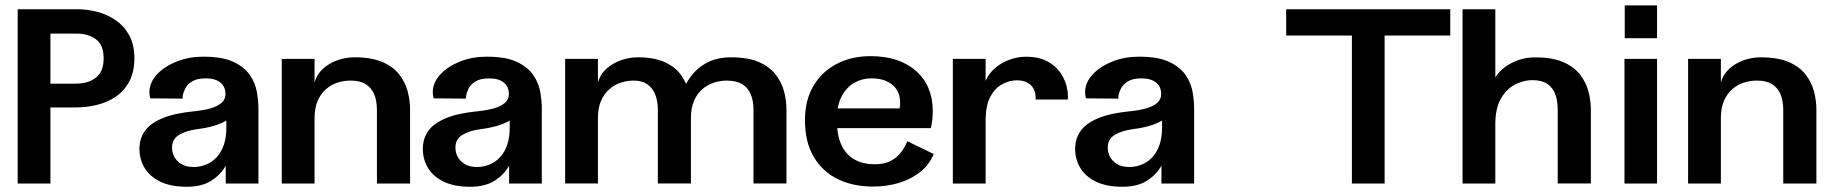

<svg xmlns="http://www.w3.org/2000/svg" viewBox="-20 -695 6929 727"><path d="M47 0V-660H273.1Q309.7 -660 347.9 -650.3Q386 -640.6 418 -618.5Q450.1 -596.5 469.4 -561.1Q488.8 -525.7 488.8 -474.4Q488.8 -423.2 469.9 -387.3Q450.9 -351.3 419.1 -329.5Q387.3 -307.7 347.7 -298Q308.1 -288.2 267.5 -288.2H170.9V0ZM170.9 -378.3H267.5Q314.4 -378.3 343.4 -401.2Q372.4 -424.1 372.4 -474.4Q372.4 -525.1 343.1 -546.4Q313.9 -567.8 270.5 -567.8H170.9Z M687.7 12.2Q627.5 12.2 587.8 -6.8Q548.1 -25.7 528 -58.4Q508 -91.1 508 -131.6Q508 -169.3 528 -198.3Q547.9 -227.3 594.1 -246.9Q640.3 -266.5 717.5 -273.9Q750.9 -277.3 777.2 -284.7Q803.5 -292.2 818.6 -305.3Q833.7 -318.3 833.7 -338.5Q833.7 -367.2 814.2 -382.7Q794.6 -398.2 759.4 -398.2Q725.1 -398.2 706.6 -386.2Q688.1 -374.2 680.6 -358.4Q673.1 -342.6 671.9 -330.9Q671.7 -327.7 671.5 -325.5Q671.3 -323.3 672.4 -321.6L548.7 -322.6Q547.2 -329.7 546.3 -335.9Q545.4 -342.1 545.6 -348.5Q547.3 -385.1 575.8 -414.8Q604.3 -444.5 650.1 -462.5Q695.9 -480.4 749.7 -480.4Q822.1 -480.4 863.7 -460.8Q905.4 -441.3 926.1 -411.1Q946.7 -380.9 952.6 -347.2Q958.5 -313.5 958.5 -285.5V0H834.7V-67.7Q815.4 -33 779.3 -10.4Q743.2 12.2 687.7 12.2ZM713.1 -62.7Q738.4 -62.7 761.1 -72.2Q783.9 -81.7 800.9 -100.2Q817.9 -118.7 827.5 -146.6Q837.1 -174.5 837.1 -212.6V-238.5Q815.1 -225.7 787.6 -217.9Q760 -210.1 726.1 -205.9Q683.7 -200 657.5 -184Q631.4 -168 631.4 -136Q631.4 -118.5 639.6 -102.1Q647.9 -85.7 665.8 -74.2Q683.8 -62.7 713.1 -62.7Z M1321.6 -478Q1385.9 -478 1427.1 -460.5Q1468.2 -443 1491.3 -413.5Q1514.3 -383.9 1523.5 -349.4Q1532.7 -314.8 1532.7 -278.7V0H1407.2V-278.7Q1407.2 -313.7 1396.8 -338.2Q1386.3 -362.7 1364.7 -376.3Q1343 -389.9 1307.1 -389.9Q1282.7 -389.9 1258.5 -382.3Q1234.3 -374.7 1214.5 -357.5Q1194.6 -340.3 1182.8 -313.3Q1171 -286.3 1171 -247.2V0H1046.9V-472H1171V-383.1Q1179.9 -413.9 1202.9 -434.7Q1225.8 -455.5 1257.3 -466.8Q1288.9 -478 1321.6 -478Z M1760.7 12.2Q1700.5 12.2 1660.8 -6.8Q1621.1 -25.7 1601 -58.4Q1581 -91.1 1581 -131.6Q1581 -169.3 1601 -198.3Q1620.9 -227.3 1667.1 -246.9Q1713.3 -266.5 1790.5 -273.9Q1823.9 -277.3 1850.2 -284.7Q1876.5 -292.2 1891.6 -305.3Q1906.7 -318.3 1906.7 -338.5Q1906.7 -367.2 1887.2 -382.7Q1867.6 -398.2 1832.4 -398.2Q1798.1 -398.2 1779.6 -386.2Q1761.1 -374.2 1753.6 -358.4Q1746.1 -342.6 1744.9 -330.9Q1744.7 -327.7 1744.5 -325.5Q1744.3 -323.3 1745.4 -321.6L1621.7 -322.6Q1620.2 -329.7 1619.3 -335.9Q1618.4 -342.1 1618.6 -348.5Q1620.3 -385.1 1648.8 -414.8Q1677.3 -444.5 1723.1 -462.5Q1768.9 -480.4 1822.7 -480.4Q1895.1 -480.4 1936.7 -460.8Q1978.4 -441.3 1999.1 -411.1Q2019.7 -380.9 2025.6 -347.2Q2031.5 -313.5 2031.5 -285.5V0H1907.7V-67.7Q1888.4 -33 1852.3 -10.4Q1816.2 12.2 1760.7 12.2ZM1786.1 -62.7Q1811.4 -62.7 1834.1 -72.2Q1856.9 -81.7 1873.9 -100.2Q1890.9 -118.7 1900.5 -146.6Q1910.1 -174.5 1910.1 -212.6V-238.5Q1888.1 -225.7 1860.6 -217.9Q1833 -210.1 1799.1 -205.9Q1756.7 -200 1730.5 -184Q1704.4 -168 1704.4 -136Q1704.4 -118.5 1712.6 -102.1Q1720.9 -85.7 1738.8 -74.2Q1756.8 -62.7 1786.1 -62.7Z M2394.6 -478Q2455.7 -478 2495.3 -460.5Q2534.9 -443 2556.8 -413.5Q2578.7 -383.9 2587.4 -349.4Q2596.1 -314.8 2596.1 -278.7V-0.2H2470.9V-278.7Q2470.9 -313.7 2460.6 -338.2Q2450.3 -362.7 2430.4 -376.3Q2410.5 -389.9 2380.1 -389.9Q2355.7 -389.9 2331.5 -382.3Q2307.3 -374.7 2287.5 -357.5Q2267.6 -340.3 2255.8 -313.3Q2244 -286.3 2244 -247.2V-0.2H2119.9V-472H2244V-382.7Q2252.8 -413.8 2275.9 -434.5Q2298.9 -455.1 2330.5 -466.6Q2362 -478 2394.6 -478ZM2747.5 -478Q2811.9 -478 2852.5 -460.5Q2893.2 -443 2916.3 -413.5Q2939.5 -383.9 2948.7 -349.4Q2957.9 -314.8 2957.9 -278.7V-0.2H2833V-278.7Q2833 -313.7 2822.6 -338.2Q2812.3 -362.7 2790.1 -376.3Q2768 -389.9 2732.1 -389.9Q2708.5 -389.9 2684 -382.3Q2659.5 -374.7 2639.6 -357.5Q2619.7 -340.3 2607.9 -313.3Q2596.1 -286.3 2596.1 -247.2L2549.3 -292.9Q2554.3 -327.1 2569.1 -360.2Q2583.9 -393.3 2607.7 -419.8Q2631.5 -446.4 2666.3 -462.2Q2701.1 -478 2747.5 -478Z M3140 -284.5H3386.3Q3387.7 -290.6 3388 -296Q3388.3 -301.4 3388.3 -307.1Q3388.3 -335 3375.5 -355.2Q3362.8 -375.3 3338.7 -386.9Q3314.7 -398.4 3279.3 -398.4Q3244.9 -398.4 3215 -381.6Q3185.1 -364.9 3166.7 -329.9Q3148.3 -294.9 3148.8 -240.9Q3148.5 -185.9 3164.9 -148.4Q3181.4 -110.9 3213.8 -92Q3246.2 -73 3292.9 -73Q3326.1 -73 3349.9 -84.3Q3373.7 -95.6 3389.5 -115.6Q3405.3 -135.6 3415.6 -160.2L3515.5 -111.9Q3498.6 -70.7 3463.9 -43.4Q3429.1 -16.1 3383.4 -2.3Q3337.7 11.4 3285.4 11.4Q3210.9 11.4 3152.9 -16.5Q3094.9 -44.4 3061.4 -100.6Q3028 -156.7 3028 -240.2Q3028 -315.8 3060 -369.7Q3092 -423.7 3148.1 -453Q3204.2 -482.4 3276.1 -482.4Q3385 -482.4 3448.5 -426.3Q3511.9 -370.2 3511.9 -274.4Q3511.9 -259.3 3510.2 -243.3Q3508.4 -227.3 3504.7 -209.9H3136.7Z M3587.9 0V-472H3712V-388.4Q3723.7 -416.7 3748.1 -437.4Q3772.5 -458.1 3802.7 -469.1Q3833 -480.2 3864.1 -480.2Q3916.6 -480.4 3951.4 -459.5Q3986.1 -438.6 4004.4 -404.9Q4022.7 -371.3 4023.5 -333Q4023.7 -329.5 4023.7 -326.2Q4023.7 -322.9 4023.1 -318.2H3901.3Q3902.8 -353.5 3883.5 -372.2Q3864.2 -390.9 3830.6 -390.9Q3801.7 -390.9 3774.6 -376.1Q3747.5 -361.3 3730.4 -329.9Q3713.3 -298.5 3712 -246.3V0Z M4230.7 12.2Q4170.5 12.2 4130.8 -6.8Q4091.1 -25.7 4071 -58.4Q4051 -91.1 4051 -131.6Q4051 -169.3 4071 -198.3Q4090.9 -227.3 4137.1 -246.9Q4183.3 -266.5 4260.5 -273.9Q4293.9 -277.3 4320.2 -284.7Q4346.5 -292.2 4361.6 -305.3Q4376.7 -318.3 4376.7 -338.5Q4376.7 -367.2 4357.2 -382.7Q4337.6 -398.2 4302.4 -398.2Q4268.1 -398.2 4249.6 -386.2Q4231.1 -374.2 4223.6 -358.4Q4216.1 -342.6 4214.9 -330.9Q4214.7 -327.7 4214.5 -325.5Q4214.3 -323.3 4215.4 -321.6L4091.7 -322.6Q4090.2 -329.7 4089.3 -335.9Q4088.4 -342.1 4088.6 -348.5Q4090.3 -385.1 4118.8 -414.8Q4147.3 -444.5 4193.1 -462.5Q4238.9 -480.4 4292.7 -480.4Q4365.1 -480.4 4406.7 -460.8Q4448.4 -441.3 4469.1 -411.1Q4489.7 -380.9 4495.6 -347.2Q4501.5 -313.5 4501.5 -285.5V0H4377.7V-67.7Q4358.4 -33 4322.3 -10.4Q4286.2 12.2 4230.7 12.2ZM4256.1 -62.7Q4281.4 -62.7 4304.1 -72.2Q4326.9 -81.7 4343.9 -100.2Q4360.9 -118.7 4370.5 -146.6Q4380.1 -174.5 4380.1 -212.6V-238.5Q4358.1 -225.7 4330.6 -217.9Q4303 -210.1 4269.1 -205.9Q4226.7 -200 4200.5 -184Q4174.4 -168 4174.4 -136Q4174.4 -118.5 4182.6 -102.1Q4190.9 -85.7 4208.8 -74.2Q4226.8 -62.7 4256.1 -62.7Z M5098.9 0V-560.5H4850.1V-660H5471.4V-560.5H5222.8V0Z M5517.9 0V-660H5642V-401.9Q5656 -424.5 5678.9 -441.3Q5701.8 -458.1 5730.9 -468Q5760 -477.8 5792.6 -477.8Q5857 -477.8 5898.1 -460.3Q5939.1 -442.8 5962.2 -413.3Q5985.2 -383.8 5994.5 -349.3Q6003.7 -314.8 6003.7 -278.7V-0.2H5878.2V-278.7Q5878.2 -313.7 5868.8 -338.5Q5859.5 -363.4 5838.5 -377.5Q5817.5 -391.6 5781.5 -391.6Q5750.3 -391.6 5718.2 -375.7Q5686.2 -359.7 5664.8 -324.7Q5643.5 -289.7 5642 -232.3V0Z M6131 0V-472H6254.3V0ZM6132 -550.3V-674.6H6254.3V-550.3Z M6646.6 -478Q6710.9 -478 6752.1 -460.5Q6793.2 -443 6816.3 -413.5Q6839.3 -383.9 6848.5 -349.4Q6857.7 -314.8 6857.7 -278.7V0H6732.2V-278.7Q6732.2 -313.7 6721.8 -338.2Q6711.3 -362.7 6689.7 -376.3Q6668 -389.9 6632.1 -389.9Q6607.7 -389.9 6583.5 -382.3Q6559.3 -374.7 6539.5 -357.5Q6519.6 -340.3 6507.8 -313.3Q6496 -286.3 6496 -247.2V0H6371.9V-472H6496V-383.1Q6504.9 -413.9 6527.9 -434.7Q6550.8 -455.5 6582.3 -466.8Q6613.9 -478 6646.6 -478Z"/></svg>

Font: Panamera Thin
Style: Regular
Weight: 100
Designer: Bastien Sozeau
Foundry: NBR — Bastien Sozeau
Version: Version 3.003;gftools[0.9.33]